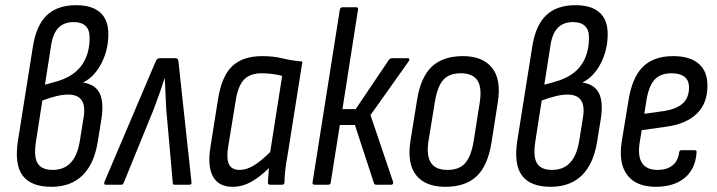

<svg xmlns="http://www.w3.org/2000/svg" viewBox="-20 -711 2759 739"><path d="M178 8Q99 8 67 -35.5Q35 -79 49 -169L107 -534Q120 -614 160.5 -652.5Q201 -691 273 -691Q334 -691 365.5 -663Q397 -635 397 -580Q397 -519 370.5 -467.5Q344 -416 301 -394V-393Q346 -386 363 -353Q380 -320 371 -257L356 -164Q342 -79 297 -35.5Q252 8 178 8ZM183 -57Q269 -57 287 -167L302 -260Q309 -304 294 -325.5Q279 -347 242 -347Q222 -347 197 -341Q172 -335 143 -324L119 -170Q109 -109 124.5 -83Q140 -57 183 -57ZM153 -385 189 -395Q259 -413 292 -456.5Q325 -500 325 -566Q325 -626 263 -626Q227 -626 205.5 -604.5Q184 -583 177 -538Z M386 0Q379 0 382 -11L579 -474Q584 -487 594 -487H656Q666 -487 667 -473L717 -10Q719 0 709 0H652Q645 0 645 -7L620 -289Q618 -318 617 -349.5Q616 -381 614 -409H613Q604 -380 593 -349Q582 -318 571 -289L456 -7Q453 0 447 0Z M875 8Q822 8 800 -31Q778 -70 790 -145L819 -328Q833 -418 874 -456.5Q915 -495 989 -495Q1032 -495 1066.5 -486.5Q1101 -478 1144 -474L1088 -121Q1081 -83 1078 -56Q1075 -29 1075 -9Q1075 0 1065 0H1020Q1011 0 1011 -9Q1012 -22 1013 -36Q1014 -50 1015 -64Q982 -31 947.5 -11.5Q913 8 875 8ZM903 -57Q929 -57 957.5 -74.5Q986 -92 1020 -126L1066 -419Q1048 -424 1026.5 -426.5Q1005 -429 987 -429Q943 -429 919.5 -405Q896 -381 887 -322L858 -145Q851 -102 861 -79.5Q871 -57 903 -57Z M1550 -487Q1555 -487 1555.5 -483.5Q1556 -480 1553 -475L1406 -268L1493 -11Q1495 0 1485 0H1428Q1421 0 1419 -7L1346 -230H1288L1253 -9Q1252 0 1243 0H1190Q1182 0 1183 -9L1288 -674Q1290 -683 1298 -683H1351Q1360 -683 1358 -674L1298 -291H1349L1477 -481Q1483 -487 1488 -487Z M1694 8Q1617 8 1581.5 -37Q1546 -82 1560 -170L1585 -325Q1599 -414 1642 -454.5Q1685 -495 1762 -495Q1837 -495 1873.5 -450.5Q1910 -406 1896 -317L1872 -164Q1858 -74 1815 -33Q1772 8 1694 8ZM1702 -57Q1747 -57 1770 -82.5Q1793 -108 1803 -167L1826 -313Q1836 -374 1817.5 -401.5Q1799 -429 1754 -429Q1709 -429 1686.5 -404Q1664 -379 1654 -320L1630 -173Q1620 -114 1638 -85.5Q1656 -57 1702 -57Z M2100 8Q2021 8 1989 -35.5Q1957 -79 1971 -169L2029 -534Q2042 -614 2082.5 -652.5Q2123 -691 2195 -691Q2256 -691 2287.5 -663Q2319 -635 2319 -580Q2319 -519 2292.5 -467.5Q2266 -416 2223 -394V-393Q2268 -386 2285 -353Q2302 -320 2293 -257L2278 -164Q2264 -79 2219 -35.5Q2174 8 2100 8ZM2105 -57Q2191 -57 2209 -167L2224 -260Q2231 -304 2216 -325.5Q2201 -347 2164 -347Q2144 -347 2119 -341Q2094 -335 2065 -324L2041 -170Q2031 -109 2046.5 -83Q2062 -57 2105 -57ZM2075 -385 2111 -395Q2181 -413 2214 -456.5Q2247 -500 2247 -566Q2247 -626 2185 -626Q2149 -626 2127.5 -604.5Q2106 -583 2099 -538Z M2504 8Q2429 8 2394.5 -37Q2360 -82 2373 -166L2399 -324Q2413 -413 2454.5 -454Q2496 -495 2572 -495Q2635 -495 2669 -466Q2703 -437 2703 -381Q2703 -314 2663 -274.5Q2623 -235 2549 -224L2450 -210L2442 -162Q2434 -109 2451.5 -83Q2469 -57 2511 -57Q2547 -57 2568.5 -74.5Q2590 -92 2594 -124Q2595 -133 2603 -133H2653Q2663 -133 2661 -124Q2657 -61 2615.5 -26.5Q2574 8 2504 8ZM2460 -273 2538 -284Q2586 -292 2609 -314Q2632 -336 2632 -374Q2632 -402 2614.5 -415.5Q2597 -429 2565 -429Q2522 -429 2499.5 -404.5Q2477 -380 2468 -324Z"/></svg>

Font: Sofia Sans Condensed
Style: Italic
Weight: 400
Italic angle: -9°
Designer: Botio Nikoltchev, Ani Petrova
Foundry: lettersoup
Version: Version 4.101